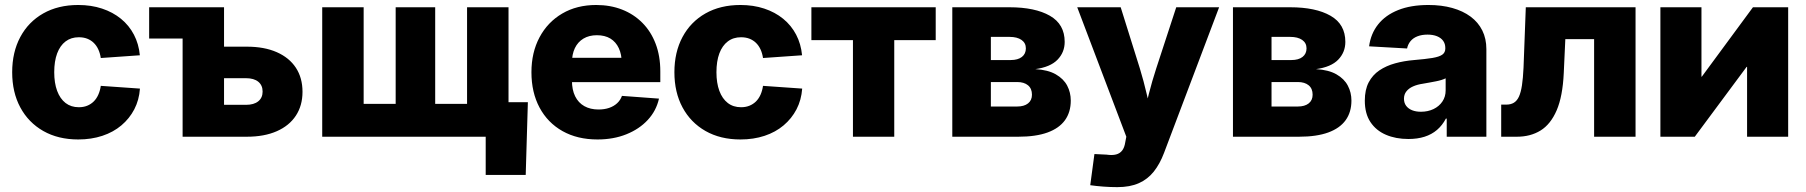

<svg xmlns="http://www.w3.org/2000/svg" viewBox="-20 -559 7382 785"><path d="M299.8 11.2Q217.8 11.2 157 -23.4Q96.2 -58.1 63 -119.9Q29.8 -181.6 29.8 -263.7Q29.8 -345.7 63 -407.7Q96.2 -469.7 157 -504.2Q217.8 -538.6 299.8 -538.6Q353 -538.6 397.2 -523.9Q441.4 -509.3 474.6 -482.2Q507.8 -455.1 527.6 -417.2Q547.4 -379.4 551.8 -333L392.1 -321.8Q389.2 -341.3 381.8 -357.2Q374.5 -373 363 -384Q351.6 -395 336.4 -400.9Q321.3 -406.7 302.2 -406.7Q270.5 -406.7 248 -389.6Q225.6 -372.6 213.6 -340.6Q201.7 -308.6 201.7 -263.7Q201.7 -219.7 213.6 -187.5Q225.6 -155.3 248 -137.9Q270.5 -120.6 302.2 -120.6Q321.3 -120.6 336.4 -126.7Q351.6 -132.8 363 -144Q374.5 -155.3 381.8 -171.6Q389.2 -188 392.1 -208L552.2 -196.8Q548.8 -149.9 529.1 -112.1Q509.3 -74.2 476.3 -46.4Q443.4 -18.6 398.4 -3.7Q353.5 11.2 299.8 11.2Z M589.8 -401.4V-529.3H783.7V-401.4ZM830.1 -368.2H989.3Q1060.5 -368.2 1111.6 -345.7Q1162.6 -323.2 1189.7 -282Q1216.8 -240.7 1216.8 -183.6Q1216.8 -127.4 1189.7 -86.2Q1162.6 -44.9 1111.6 -22.5Q1060.5 0 989.3 0H726.6V-529.3H896V-130.4H985.8Q1018.1 -130.4 1035.9 -144.8Q1053.7 -159.2 1053.7 -184.6Q1053.7 -210.4 1035.9 -224.9Q1018.1 -239.3 985.8 -239.3H830.1Z M1297.4 -529.3H1466.8V-134.3H1597.7V-529.3H1759.3V-134.3H1889.6V-529.3H2059.1V0H1297.4ZM1965.8 156.2V0H1921.4V-141.1H2138.2L2129.4 156.2Z M2422.9 11.2Q2340.8 11.2 2280 -22.9Q2219.2 -57.1 2186 -119.1Q2152.8 -181.2 2152.8 -263.7Q2152.8 -344.7 2186 -406.7Q2219.2 -468.8 2278.8 -503.7Q2338.4 -538.6 2417.5 -538.6Q2475.6 -538.6 2523.4 -519.8Q2571.3 -501 2606.4 -465.6Q2641.6 -430.2 2660.6 -380.1Q2679.7 -330.1 2679.7 -267.1V-223.1H2210V-322.8H2600.1L2522 -301.3Q2522 -336.4 2510 -362.1Q2498 -387.7 2475.6 -401.4Q2453.1 -415 2420.4 -415Q2388.2 -415 2365.2 -401.1Q2342.3 -387.2 2330.3 -362.1Q2318.4 -336.9 2318.4 -302.7V-230Q2318.4 -191.9 2331.5 -165.3Q2344.7 -138.7 2369.1 -125Q2393.6 -111.3 2427.2 -111.3Q2451.2 -111.3 2470.5 -117.9Q2489.7 -124.5 2503.2 -137Q2516.6 -149.4 2522.9 -167L2674.3 -155.8Q2663.1 -106 2628.4 -68.6Q2593.8 -31.2 2541 -10Q2488.3 11.2 2422.9 11.2Z M3007.3 11.2Q2925.3 11.2 2864.5 -23.4Q2803.7 -58.1 2770.5 -119.9Q2737.3 -181.6 2737.3 -263.7Q2737.3 -345.7 2770.5 -407.7Q2803.7 -469.7 2864.5 -504.2Q2925.3 -538.6 3007.3 -538.6Q3060.5 -538.6 3104.7 -523.9Q3148.9 -509.3 3182.1 -482.2Q3215.3 -455.1 3235.1 -417.2Q3254.9 -379.4 3259.3 -333L3099.6 -321.8Q3096.7 -341.3 3089.4 -357.2Q3082 -373 3070.6 -384Q3059.1 -395 3043.9 -400.9Q3028.8 -406.7 3009.8 -406.7Q2978 -406.7 2955.6 -389.6Q2933.1 -372.6 2921.1 -340.6Q2909.2 -308.6 2909.2 -263.7Q2909.2 -219.7 2921.1 -187.5Q2933.1 -155.3 2955.6 -137.9Q2978 -120.6 3009.8 -120.6Q3028.8 -120.6 3043.9 -126.7Q3059.1 -132.8 3070.6 -144Q3082 -155.3 3089.4 -171.6Q3096.7 -188 3099.6 -208L3259.8 -196.8Q3256.3 -149.9 3236.6 -112.1Q3216.8 -74.2 3183.8 -46.4Q3150.9 -18.6 3106 -3.7Q3061 11.2 3007.3 11.2Z M3467.3 0V-395H3297.4V-529.3H3805.7V-395H3636.2V0Z M3873.5 0V-529.3H4107.4Q4211.9 -529.3 4272.5 -494.6Q4333 -460 4333 -387.7Q4333 -345.2 4303.7 -314.9Q4274.4 -284.7 4212.9 -276.4Q4264.6 -273.4 4296.6 -255.1Q4328.6 -236.8 4343.3 -208.7Q4357.9 -180.7 4357.9 -147.9Q4357.9 -100.6 4334.2 -67.6Q4310.5 -34.7 4262.9 -17.3Q4215.3 0 4143.6 0ZM4031.2 -123.5H4138.7Q4167 -123.5 4183.1 -136.2Q4199.2 -148.9 4199.2 -171.9Q4199.2 -196.8 4183.1 -210.2Q4167 -223.6 4138.7 -223.6H4031.2ZM4031.2 -313.5H4112.3Q4141.6 -313.5 4158 -326.2Q4174.3 -338.9 4174.3 -361.3Q4174.3 -383.3 4156.5 -395.8Q4138.7 -408.2 4107.4 -408.2H4031.2Z M4437.5 198.2 4454.6 70.8 4503.9 73.2Q4527.3 76.7 4543.2 72.5Q4559.1 68.4 4568.4 55.9Q4577.6 43.5 4580.6 22.9L4585 0L4384.3 -529.3H4562L4640.6 -278.3Q4656.2 -227.1 4668.2 -175.3Q4680.2 -123.5 4693.4 -67.9H4650.9Q4664.1 -123.5 4677.2 -175.5Q4690.4 -227.5 4707 -278.3L4789.1 -529.3H4964.4L4739.3 65.9Q4722.2 111.3 4697.3 142.6Q4672.4 173.8 4636.2 189.9Q4600.1 206.1 4548.3 206.1Q4519.5 206.1 4490.5 203.9Q4461.4 201.7 4437.5 198.2Z M5021 0V-529.3H5254.9Q5359.4 -529.3 5419.9 -494.6Q5480.5 -460 5480.5 -387.7Q5480.5 -345.2 5451.2 -314.9Q5421.9 -284.7 5360.4 -276.4Q5412.1 -273.4 5444.1 -255.1Q5476.1 -236.8 5490.7 -208.7Q5505.4 -180.7 5505.4 -147.9Q5505.4 -100.6 5481.7 -67.6Q5458 -34.7 5410.4 -17.3Q5362.8 0 5291 0ZM5178.7 -123.5H5286.1Q5314.5 -123.5 5330.6 -136.2Q5346.7 -148.9 5346.7 -171.9Q5346.7 -196.8 5330.6 -210.2Q5314.5 -223.6 5286.1 -223.6H5178.7ZM5178.7 -313.5H5259.8Q5289.1 -313.5 5305.4 -326.2Q5321.8 -338.9 5321.8 -361.3Q5321.8 -383.3 5304 -395.8Q5286.1 -408.2 5254.9 -408.2H5178.7Z M5738.3 9.3Q5686.5 9.3 5646.2 -8.1Q5606 -25.4 5583 -60.1Q5560.1 -94.7 5560.1 -147.5Q5560.1 -191.9 5575.9 -222.2Q5591.8 -252.4 5619.6 -271.2Q5647.5 -290 5683.8 -300Q5720.2 -310.1 5761.7 -313.5Q5808.1 -317.4 5836.2 -322Q5864.3 -326.7 5876.7 -335.4Q5889.2 -344.2 5889.2 -360.4V-362.8Q5889.2 -379.9 5880.4 -392.1Q5871.6 -404.3 5855.2 -410.9Q5838.9 -417.5 5816.4 -417.5Q5793 -417.5 5775.4 -410.6Q5757.8 -403.8 5747.1 -390.9Q5736.3 -377.9 5732.9 -360.8L5577.6 -369.6Q5584.5 -421.4 5614.5 -459.2Q5644.5 -497.1 5696.3 -517.8Q5748 -538.6 5820.3 -538.6Q5874 -538.6 5917.7 -526.4Q5961.4 -514.2 5992.7 -491Q6023.9 -467.8 6040.5 -434.3Q6057.1 -400.9 6057.1 -357.9V0H5895V-74.2H5891.6Q5877 -46.4 5855.2 -27.8Q5833.5 -9.3 5804.4 0Q5775.4 9.3 5738.3 9.3ZM5789.6 -102.1Q5817.9 -102.1 5840.8 -113Q5863.8 -124 5877.2 -143.8Q5890.6 -163.6 5890.6 -189.5V-238.8Q5883.8 -235.4 5873.8 -232.2Q5863.8 -229 5851.3 -226.6Q5838.9 -224.1 5825.4 -221.7Q5812 -219.2 5797.9 -216.8Q5774.4 -213.4 5757.1 -205.6Q5739.7 -197.8 5730 -185.3Q5720.2 -172.9 5720.2 -155.3Q5720.2 -138.2 5729.2 -126.2Q5738.3 -114.3 5753.7 -108.2Q5769 -102.1 5789.6 -102.1Z M6117.7 0V-131.3H6138.7Q6156.7 -131.3 6169.4 -138.9Q6182.1 -146.5 6190.2 -163.8Q6198.2 -181.2 6202.6 -210.2Q6207 -239.3 6209 -282.2L6218.3 -529.3H6667V0H6497.6V-398.9H6379.9L6373.5 -260.3Q6369.1 -165 6344.5 -107.9Q6319.8 -50.8 6278.6 -25.4Q6237.3 0 6182.1 0Z M7291 0H7123V-285.6H7121.1L6909.2 0H6768.6V-529.3H6936.5V-245.6H6938L7147 -529.3H7291Z"/></svg>

Font: Inter 24pt ExtraBold
Style: Regular
Weight: 800
Designer: Rasmus Andersson
Foundry: rsms
Version: Version 4.001;git-66647c0bb